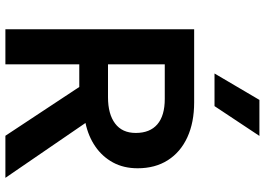

<svg xmlns="http://www.w3.org/2000/svg" viewBox="-155 -827 982 712"><g transform="rotate(90 336.0 -471.0)"><path d="M88.5 0V-700H359.5Q434 -700 489 -674.8Q544 -649.5 574 -602.5Q604 -555.5 604 -490.5Q604 -438.5 582.5 -399Q561 -359.5 523.2 -333.5Q485.5 -307.5 436 -297L639.5 0H483.5L302.5 -274H218.5V0ZM218.5 -380.5H340.5Q403 -380.5 438 -406.8Q473 -433 473 -483.5Q473 -536 441 -563.5Q409 -591 347 -591H218.5ZM252.5 -775.5 350.5 -942H484L373.5 -775.5Z"/></g></svg>

Font: Geologica Medium
Style: Regular
Weight: 500
Designer: Sindre Bremnes, Frode Helland
Foundry: Monokrom Skriftforlag AS
Version: Version 1.010;gftools[0.9.28]